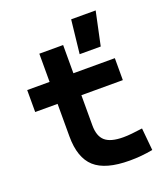

<svg xmlns="http://www.w3.org/2000/svg" viewBox="-144 -887 874 999"><g transform="rotate(-20 293.0 -387.5)"><path d="M346.2 -599.6 366.7 -785.2H502.4L462.9 -599.6ZM402.8 9.8Q269.2 9.8 209.5 -43.9Q149.9 -97.7 149.9 -215.8V-283.2H281.7V-228.5Q281.7 -169.3 312.2 -142.5Q342.7 -115.7 412.6 -115.7Q435.1 -115.7 460.6 -118.4Q486.2 -121.1 519 -125.5L530.8 -2Q498.5 3.9 467.9 6.8Q437.3 9.8 402.8 9.8ZM149.9 -252.4V-673.8H281.7V-252.4ZM25.9 -396V-517.6H511.2V-396Z"/></g></svg>

Font: Cascadia Code PL
Style: Regular
Weight: 400
Monospace: yes
Designer: Aaron Bell
Foundry: Saja Typeworks
Version: Version 2102.003